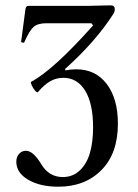

<svg xmlns="http://www.w3.org/2000/svg" viewBox="-20 -685 516 718"><path d="M198.2 13.2Q129.4 13.2 85.2 -12.9Q41 -39.1 41 -80.1Q41 -98.1 51.3 -109.6Q61.5 -121.1 77.1 -121.1Q104 -121.1 133.8 -71.8Q162.6 -22.9 214.8 -22.9Q252.9 -22.9 279.1 -48.3Q305.2 -73.7 316.7 -114.5Q328.1 -155.3 328.1 -209Q328.1 -297.4 298.6 -345.7Q269 -394 216.8 -394Q190.4 -394 168 -381.3Q145.5 -368.7 122.1 -340.8Q118.7 -337.4 111.1 -346.2Q103.5 -355 98.6 -366.2Q93.8 -377.4 96.2 -378.9Q179.7 -423.3 328.1 -589.8L321.8 -598.1H153.8Q121.1 -598.1 105.5 -584.2Q89.8 -570.3 70.8 -526.9Q69.8 -525.4 66.7 -525.4Q63.5 -525.4 61 -526.6Q58.6 -527.8 59.1 -529.8L75.2 -650.9Q76.7 -663.1 86.9 -663.1H311Q324.2 -663.1 352.1 -664.1Q379.9 -665 394 -665Q409.2 -665 409.2 -650.9Q409.2 -640.6 403.8 -632.8Q337.9 -529.8 223.1 -426.8L225.1 -421.9Q244.1 -425.8 265.1 -425.8Q337.4 -425.8 379.2 -370.8Q420.9 -315.9 420.9 -222.2Q420.9 -111.3 359.4 -49.1Q297.9 13.2 198.2 13.2Z"/></svg>

Font: Junicode SmCond
Style: Regular
Weight: 400
Width: 4
Designer: Peter S. Baker
Version: Version 2.206